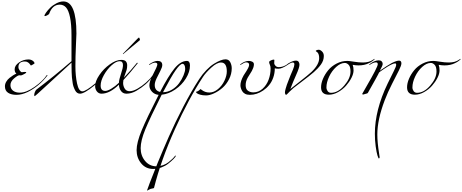

<svg xmlns="http://www.w3.org/2000/svg" viewBox="-20 -1288 6374 2648"><path d="M266 -248 248 -250Q225 -250 174.5 -207Q124 -164 124 -114.5Q124 -65 159.5 -37.5Q195 -10 254 -10Q345 -10 458.5 -91Q572 -172 622 -248Q626 -254 630 -254Q634 -254 634 -251Q634 -248 632 -244Q521 -100 364 -20Q280 20 207.5 20Q135 20 91.5 -8.5Q48 -37 48 -98Q48 -130 66 -161Q84 -192 112 -214Q167 -258 206 -272Q182 -291 182 -332Q182 -385 242 -426.5Q302 -468 372 -468Q407 -468 431.5 -450Q456 -432 456 -414Q456 -411 432.5 -397.5Q409 -384 406.5 -384Q404 -384 395.5 -398Q387 -412 368.5 -426Q350 -440 324 -440Q234 -440 234 -364Q234 -340 251.5 -316Q269 -292 282 -292L320 -296Q342 -296 342 -290Q342 -281 316 -268Q313 -267 295.5 -257.5Q278 -248 266 -248Z M1084 4Q1040 4 1016 -42Q988 -96 982 -144.5Q976 -193 972 -221Q969 -250 968 -294Q966 -383 966 -424Q745 -222 604.5 -92Q464 38 460 38Q452 38 452 21.5Q452 5 461.5 -19Q471 -43 482 -52Q725 -236 966 -444V-798Q966 -954 945.5 -1051Q925 -1148 890 -1186Q855 -1224 804 -1224Q703 -1224 658 -1098Q654 -1089 632 -1077.5Q610 -1066 601 -1066Q592 -1066 592 -1068Q592 -1082 614.5 -1114Q637 -1146 671.5 -1180.5Q706 -1215 756.5 -1241.5Q807 -1268 854 -1268Q1034 -1268 1034 -826Q1034 -804 1027 -654Q1020 -504 1020 -373.5Q1020 -243 1043 -135.5Q1066 -28 1116 -28Q1163 -28 1300 -142Q1367 -201 1398 -248Q1402 -254 1406 -254Q1410 -254 1410 -251Q1410 -248 1408 -244Q1345 -162 1280 -108Q1143 4 1084 4Z M1620 -120Q1493 4 1380 4Q1341 4 1316.5 -27Q1292 -58 1292 -100Q1292 -167 1350 -253Q1408 -339 1494 -400.5Q1580 -462 1652 -462Q1699 -462 1716.5 -441Q1734 -420 1734 -386Q1734 -352 1726.5 -325Q1719 -298 1706 -266Q1693 -234 1688 -216Q1794 -328 1864 -416Q1866 -422 1872 -422Q1878 -422 1880 -420Q1880 -416 1878 -414Q1785 -295 1682 -184Q1678 -160 1678 -144Q1678 -102 1700 -66Q1722 -30 1768 -30Q1814 -30 1874.5 -64Q1935 -98 1994 -150Q2053 -202 2084 -248Q2088 -254 2092 -254Q2096 -254 2096 -251Q2096 -248 2094 -244Q2040 -172 1986.5 -125Q1933 -78 1863 -37Q1793 4 1724 4Q1677 4 1650 -31.5Q1623 -67 1620 -120ZM1620 -146Q1622 -192 1649 -270.5Q1676 -349 1676 -390Q1676 -444 1630 -444Q1582 -444 1519.5 -388Q1457 -332 1412.5 -252Q1368 -172 1368 -108Q1368 -34 1432 -34Q1464 -34 1516 -65.5Q1568 -97 1620 -146ZM1680 -552 1874 -752Q1892 -770 1896 -770Q1900 -770 1905 -758.5Q1910 -747 1910 -740Q1910 -733 1902 -728Q1861 -692 1796.5 -640.5Q1732 -589 1688 -550Q1684 -542 1679 -542Q1674 -542 1674 -544Z M2228 -16Q2293 -16 2352.5 -52Q2412 -88 2450.5 -141Q2489 -194 2511.5 -249.5Q2534 -305 2534 -338.5Q2534 -372 2523.5 -390Q2513 -408 2496 -408Q2464 -406 2403.5 -320.5Q2343 -235 2228 -16ZM2218 -390Q2218 -362 2192 -312Q2166 -262 2140 -208Q2114 -154 2114 -116Q2114 -37 2188 -20Q2302 -240 2385 -342.5Q2468 -445 2556 -448Q2600 -448 2600 -384Q2600 -297 2544 -206.5Q2488 -116 2396.5 -53.5Q2305 9 2210 18Q2047 343 1983.5 497.5Q1920 652 1920 755.5Q1920 859 1981.5 932.5Q2043 1006 2140 1006Q2185 1006 2228.5 990Q2272 974 2304 949Q2366 900 2392 864Q2392 864 2394 860Q2395 858 2399.5 858Q2404 858 2404 862Q2404 874 2371 907Q2338 940 2298 971Q2258 1002 2203.5 1022Q2149 1042 2092 1042Q1990 1042 1927 965Q1864 888 1864 783Q1864 678 1934.5 508.5Q2005 339 2168 20Q2114 16 2077 -22.5Q2040 -61 2040 -112Q2040 -163 2084 -248Q2150 -373 2150 -398.5Q2150 -424 2119.5 -424Q2089 -424 2050 -398Q2041 -392 2038.5 -392Q2036 -392 2036 -396Q2036 -400 2042 -404Q2106 -448 2152 -448Q2218 -448 2218 -390Z M2728 -198Q2773 -267 2827 -322Q2881 -378 2930 -408Q3030 -470 3090 -470Q3135 -470 3155.5 -430.5Q3176 -391 3176 -346Q3176 -268 3139 -195.5Q3102 -123 3047 -75.5Q2992 -28 2931 0Q2870 28 2823 28Q2776 28 2743 18.5Q2710 9 2697 -1.5Q2684 -12 2684 -17Q2684 -22 2688 -23Q2712 -30 2723 -40Q2744 -60 2746 -60Q2746 -60 2762 -48Q2808 -12 2868.5 -12Q2929 -12 2986 -59Q3043 -106 3075.5 -175Q3108 -244 3108 -303Q3108 -426 3028 -426Q2971 -426 2894 -355.5Q2817 -285 2780 -228Q2583 71 2391.5 496Q2200 921 2104 1304Q2103 1308 2080 1312Q2057 1316 2050 1320Q2015 1340 2011.5 1340Q2008 1340 2008 1337.5Q2008 1335 2045.5 1234.5Q2083 1134 2153.5 961Q2224 788 2310 593.5Q2396 399 2509 181.5Q2622 -36 2728 -198Z M3764 -460 3762 -418Q3762 -399 3779.5 -380.5Q3797 -362 3826 -362Q3886 -362 3946 -404Q3955 -410 3957.5 -410Q3960 -410 3960 -406Q3960 -402 3954 -398Q3870 -340 3820 -340Q3791 -340 3770 -346Q3770 -277 3748 -216Q3726 -155 3690 -113Q3656 -71 3610 -40Q3522 20 3426 20Q3387 20 3360 6Q3332 -10 3320 -32Q3296 -74 3296 -112Q3296 -169 3340 -248Q3386 -317 3401 -346.5Q3416 -376 3416 -393.5Q3416 -411 3405.5 -419.5Q3395 -428 3373 -428Q3351 -428 3306 -398Q3297 -392 3294.5 -392Q3292 -392 3292 -396Q3292 -400 3298 -404Q3357 -448 3412 -448Q3440 -448 3461 -436Q3482 -424 3482 -401Q3482 -378 3472.5 -352Q3463 -326 3453 -309Q3443 -292 3423.5 -261Q3404 -230 3398 -220Q3368 -168 3368 -113.5Q3368 -59 3399.5 -36.5Q3431 -14 3474 -14Q3546 -14 3601.5 -64Q3657 -114 3684.5 -188.5Q3712 -263 3712 -344Q3712 -373 3702 -394.5Q3692 -416 3692 -430.5Q3692 -445 3717 -455.5Q3742 -466 3753 -466Q3764 -466 3764 -460Z M4110 -396Q4110 -356 4065 -256Q4020 -156 3984 -60Q4020 -90 4120.5 -168Q4221 -246 4276 -296Q4382 -398 4382 -486Q4382 -517 4374.5 -537.5Q4367 -558 4358 -565.5Q4349 -573 4341.5 -578Q4334 -583 4334 -585.5Q4334 -588 4340 -592Q4355 -602 4376 -602Q4397 -602 4421.5 -578Q4446 -554 4446 -516Q4446 -453 4406.5 -398.5Q4367 -344 4307.5 -292.5Q4248 -241 4152 -169.5Q4056 -98 4027 -73.5Q3998 -49 3975.5 -26Q3953 -3 3941.5 8.5Q3930 20 3925 20Q3920 20 3915 10Q3910 0 3910 -15Q3910 -30 3919 -63Q3928 -96 3936.5 -119.5Q3945 -143 3963.5 -190Q3982 -237 3986 -247.5Q3990 -258 4001.5 -284Q4013 -310 4020 -327Q4040 -376 4040 -401Q4040 -426 4018 -426Q3994 -426 3952 -398Q3943 -392 3940.5 -392Q3938 -392 3938 -396Q3938 -400 3943 -404Q3948 -408 3962.5 -417.5Q3977 -427 4006.5 -439.5Q4036 -452 4061.5 -452Q4087 -452 4098.5 -435.5Q4110 -419 4110 -396Z M4844 -394Q4856 -362 4856 -316.5Q4856 -271 4827 -214Q4798 -157 4752.5 -105.5Q4707 -54 4643 -18Q4579 18 4516 18Q4408 18 4408 -84Q4408 -139 4434.5 -201.5Q4461 -264 4506.5 -319.5Q4552 -375 4622.5 -411.5Q4693 -448 4772 -448Q4794 -448 4862 -437Q4930 -426 4984 -426Q5072 -426 5124 -464L5144 -476Q5148 -476 5148 -473.5Q5148 -471 5139 -462.5Q5130 -454 5111 -441Q5092 -428 5066 -416Q5006 -386 4924 -386Q4887 -386 4844 -394ZM4736 -420Q4677 -420 4616.5 -365Q4556 -310 4519 -231Q4482 -152 4482 -82Q4482 -55 4498.5 -31.5Q4515 -8 4546 -8Q4641 -8 4727.5 -108Q4814 -208 4814 -302Q4814 -368 4788.5 -394Q4763 -420 4736 -420Z M5218 -312Q5323 -386 5382 -418Q5450 -452 5483 -452Q5516 -452 5516 -414Q5516 -385 5482 -318Q5448 -251 5388 -133.5Q5328 -16 5286 94Q5184 362 5184 568Q5184 674 5208 826Q5216 876 5216 881.5Q5216 887 5212.5 892.5Q5209 898 5206 898Q5199 898 5186 857Q5173 816 5161.5 732Q5150 648 5150 556Q5150 231 5326 -135Q5380 -246 5412 -309Q5444 -372 5444 -393Q5444 -414 5430 -414Q5388 -414 5271 -334Q5212 -294 5208 -288Q5206 -280 5192 -256Q5154 -188 5154 -186L5054 -8Q5048 1 5035 3Q5022 5 5007.5 10.5Q4993 16 4988 16Q4976 16 4976 6Q4976 2 5034 -96Q5190 -364 5190 -402Q5190 -428 5166 -428Q5131 -428 5086 -398Q5077 -392 5074.5 -392Q5072 -392 5072 -396Q5072 -400 5078 -404Q5147 -456 5204 -456Q5229 -456 5243.5 -442Q5258 -428 5258 -406Q5258 -384 5218 -312Z M6030 -394Q6042 -362 6042 -316.5Q6042 -271 6013 -214Q5984 -157 5938.5 -105.5Q5893 -54 5829 -18Q5765 18 5702 18Q5594 18 5594 -84Q5594 -139 5620.5 -201.5Q5647 -264 5692.5 -319.5Q5738 -375 5808.5 -411.5Q5879 -448 5958 -448Q5980 -448 6048 -437Q6116 -426 6170 -426Q6258 -426 6310 -464L6330 -476Q6334 -476 6334 -473.5Q6334 -471 6325 -462.5Q6316 -454 6297 -441Q6278 -428 6252 -416Q6192 -386 6110 -386Q6073 -386 6030 -394ZM5922 -420Q5863 -420 5802.5 -365Q5742 -310 5705 -231Q5668 -152 5668 -82Q5668 -55 5684.5 -31.5Q5701 -8 5732 -8Q5827 -8 5913.5 -108Q6000 -208 6000 -302Q6000 -368 5974.5 -394Q5949 -420 5922 -420Z"/></svg>

Font: Miama
Style: Regular
Weight: 400
Italic angle: 16.5°
Designer: Linus Romer
Foundry: Linus Romer
Version: 0.32